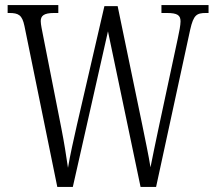

<svg xmlns="http://www.w3.org/2000/svg" viewBox="-20 -734 847 754"><path d="M76 -632 205 0H266L404 -611L532 0H593L727 -618C740 -675 752 -683 789 -683H799V-714H614V-683H635C677 -683 689 -674 689 -650C689 -636 684 -609 678 -582L603 -232C590 -172 580 -121 571 -77C563 -127 552 -177 539 -242L442 -710H390L282 -243C268 -180 256 -129 247 -75C239 -128 233 -169 221 -230L150 -590C145 -616 140 -638 140 -651C140 -671 151 -683 192 -683H209V-714H10V-683H16C53 -683 67 -675 76 -632Z"/></svg>

Font: Noto Serif Georgian ExtraCondensed Light
Style: Regular
Weight: 300
Width: 2
Designer: Monotype Design Team, Akaki Razmadze
Foundry: Google LLC
Version: Version 2.003